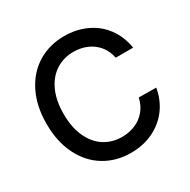

<svg xmlns="http://www.w3.org/2000/svg" viewBox="-162 -871 1027 1036"><g transform="rotate(-30 351.5 -353.5)"><path d="M368.2 -618.2Q306.6 -618.2 258.3 -587.2Q210 -556.2 182.6 -496.6Q155.3 -437 155.3 -353.5Q155.3 -270 182.9 -210.2Q210.4 -150.4 258.5 -119.6Q306.6 -88.9 368.2 -88.9Q413.1 -88.9 451.2 -105.2Q489.3 -121.6 515.4 -153.1Q541.5 -184.6 550.8 -228.5L659.2 -227.5Q647.9 -158.2 608.2 -104.2Q568.4 -50.3 506.1 -20.3Q443.8 9.8 367.2 9.8Q274.9 9.8 202.6 -34.2Q130.4 -78.1 89.6 -160.4Q48.8 -242.7 48.8 -353.5Q48.8 -464.4 89.8 -546.6Q130.9 -628.9 203.1 -672.9Q275.4 -716.8 367.2 -716.8Q441.9 -716.8 503.9 -688.2Q565.9 -659.7 606.4 -605.5Q647 -551.3 659.2 -476.6H550.8Q542 -521 516.1 -553Q490.2 -585 451.9 -601.6Q413.6 -618.2 368.2 -618.2Z"/></g></svg>

Font: Pretendard GOV Medium
Style: Regular
Weight: 500
Designer: Base glyphs from Inter by Rasmus Andersson; Hangeul glyphs from Noto Sans CJK(Source Han Sans) by Jang Soo-young and Kan
Foundry: Kil Hyung-jin
Version: Version 1.309